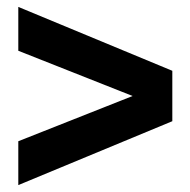

<svg xmlns="http://www.w3.org/2000/svg" viewBox="-20 -610 551 556"><path d="M33 -74V-201L364 -332L33 -463V-590L479 -405V-259Z"/></svg>

Font: Montserrat V1
Style: Bold
Weight: 700
Designer: Julieta Ulanovsky
Foundry: Julieta Ulanovsky
Version: Version 6.001